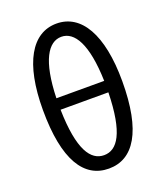

<svg xmlns="http://www.w3.org/2000/svg" viewBox="-149 -910 880 1023"><g transform="rotate(-20 291.5 -398.0)"><path d="M292 13C431 13 517 -115 517 -401C517 -667 431 -809 292 -809C152 -809 67 -667 67 -401C67 -115 152 13 292 13ZM292 -63C217 -63 161 -140 156 -370H427C422 -140 367 -63 292 -63ZM156 -435C162 -647 218 -734 292 -734C366 -734 421 -647 427 -435Z"/></g></svg>

Font: Source Han Sans JP
Style: Regular
Weight: 400
Designer: Ryoko NISHIZUKA 西塚涼子 (kana, bopomofo & ideographs); Paul D. Hunt (Latin, Greek & Cyrillic); Sandoll Communications 산돌커뮤니
Foundry: Adobe
Version: Version 2.004;hotconv 1.0.118;makeotfexe 2.5.65603